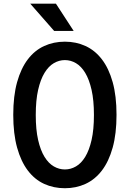

<svg xmlns="http://www.w3.org/2000/svg" viewBox="-20 -1002 698 1033"><path d="M329.1 10.7Q268.6 10.7 217.5 -12.7Q166.5 -36.1 129.6 -84.7Q92.8 -133.3 72 -207.8Q51.3 -282.2 51.3 -384.3Q51.3 -485.8 72 -560.1Q92.8 -634.3 129.6 -682.6Q166.5 -731 217.5 -754.4Q268.6 -777.8 329.1 -777.8Q389.2 -777.8 440.2 -754.4Q491.2 -731 528.3 -682.6Q565.4 -634.3 586.2 -560.1Q606.9 -485.8 606.9 -384.3Q606.9 -282.2 586.2 -207.8Q565.4 -133.3 528.3 -84.7Q491.2 -36.1 440.2 -12.7Q389.2 10.7 329.1 10.7ZM329.1 -90.3Q360.4 -90.3 388.7 -106.7Q417 -123 438.5 -158.2Q460 -193.4 472.7 -249Q485.4 -304.7 485.4 -383.3Q485.4 -462.4 472.7 -518.3Q460 -574.2 438.5 -609.9Q417 -645.5 388.7 -662.1Q360.4 -678.7 329.1 -678.7Q297.9 -678.7 269.5 -662.1Q241.2 -645.5 219.5 -609.9Q197.8 -574.2 185.1 -518.3Q172.4 -462.4 172.4 -383.3Q172.4 -304.7 185.1 -249Q197.8 -193.4 219.5 -158.2Q241.2 -123 269.5 -106.7Q297.9 -90.3 329.1 -90.3ZM142.6 -982.4H280.8L376.5 -835.4H271.5Z"/></svg>

Font: Tauri
Style: Regular
Weight: 400
Designer: Yvonne Schüttler
Foundry: Yvonne Schüttler
Version: Version 1.003; ttfautohint (v0.93.8-669f) -l 13 -r 13 -G 200